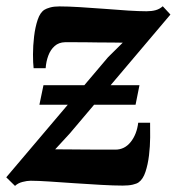

<svg xmlns="http://www.w3.org/2000/svg" viewBox="-31 -583 565 614"><path d="M17 11.5 -11 -16 314.5 -400 361.5 -446.5Q347.5 -447 328 -447Q308.5 -447 286.8 -447.2Q265 -447.5 244 -447.8Q223 -448 205.2 -448Q187.5 -448 177 -448Q157 -447.5 143.8 -435.8Q130.5 -424 123.5 -405.2Q116.5 -386.5 115 -365H76.5Q74.5 -381.5 74.5 -409Q74.5 -436.5 78 -466.2Q81.5 -496 89.5 -519.8Q97.5 -543.5 111.5 -552Q117 -555.5 129 -559Q141 -562.5 159 -562.5Q186 -562.5 224 -560.2Q262 -558 302.5 -554.8Q343 -551.5 379 -549.2Q415 -547 437.5 -547Q454 -547 466.8 -550.5Q479.5 -554 489.5 -563L514 -536.5L192 -156L145.5 -105.5Q165.5 -105.5 189.8 -105.2Q214 -105 240.2 -104.8Q266.5 -104.5 291.5 -104.5Q316.5 -104.5 338 -104.5Q367.5 -104.5 387 -129Q406.5 -153.5 411 -190.5H449Q449.5 -171.5 449.2 -143.5Q449 -115.5 445.5 -86.2Q442 -57 434.2 -33.5Q426.5 -10 412.5 0Q406.5 4.5 393.5 7.5Q380.5 10.5 361.5 10.5Q333 10.5 292.5 8.2Q252 6 208.5 3Q165 0 127.2 -2.5Q89.5 -5 67 -5Q55.5 -5 41 -1.2Q26.5 2.5 17 11.5ZM95 -248 108 -310.5H415L402.5 -248Z"/></svg>

Font: Merriweather 28pt
Style: Bold Italic
Weight: 700
Italic angle: -7.8°
Version: Version 2.101